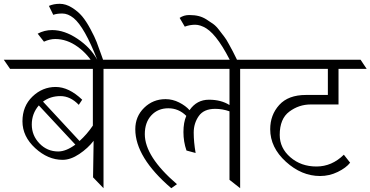

<svg xmlns="http://www.w3.org/2000/svg" viewBox="-73 -989 1947 1009"><path d="M471 -627V0L416 -57L419 -249Q389 -210 343.5 -179.5Q298 -149 256 -149Q179 -149 112 -210.5Q45 -272 45 -351.5Q45 -431 97.5 -481.5Q150 -532 219.5 -532Q289 -532 359 -465L341 -438Q297 -484 244.5 -484Q192 -484 153 -455L345 -248Q384 -283 415 -329V-627H-20L-53 -675H591L623 -627ZM233 -193Q274 -193 323 -229L131 -435Q94 -392 94 -334.5Q94 -277 134.5 -235Q175 -193 233 -193Z M184 -958Q209 -969 241 -969Q273 -969 305 -949Q337 -929 358.5 -903.5Q380 -878 402.5 -836Q425 -794 435 -768Q445 -742 459 -702Q473 -662 474 -660L426 -639Q392 -702 335.5 -743Q279 -784 217 -784Q189 -784 158 -770L125 -812Q160 -831 201 -831Q266 -831 334.5 -785Q403 -739 438 -675Q371 -847 314 -894Q284 -918 254.5 -918Q225 -918 207 -911Z M907 -198Q891 -244 891 -295Q891 -346 906 -380Q866 -420 811.5 -420Q757 -420 722.5 -383Q688 -346 688 -284Q688 -166 857 -21L827 0Q638 -162 638 -310Q638 -377 684.5 -422.5Q731 -468 797 -468Q834 -468 868.5 -450.5Q903 -433 923 -410Q961 -465 1025 -465Q1089 -465 1133 -437V-627H551L519 -675H1309L1341 -627H1189V0L1133 -44V-404Q1096 -417 1058 -417Q998 -417 971.5 -379Q945 -341 945 -292Q945 -243 955 -185Z M871 -895Q893 -910 921.5 -910Q950 -910 971.5 -904.5Q993 -899 1012.5 -886.5Q1032 -874 1047.5 -863Q1063 -852 1079.5 -830Q1096 -808 1106 -795.5Q1116 -783 1130.5 -756Q1145 -729 1150 -720Q1176 -670 1182 -652L1152 -639Q1076 -799 1011 -840Q980 -859 952.5 -859Q925 -859 898 -849Z M1706 -627V-440H1559Q1498 -440 1447.5 -402.5Q1397 -365 1397 -280Q1397 -211 1453 -162.5Q1509 -114 1590 -114Q1671 -114 1734 -176L1767 -134Q1746 -107 1702 -85.5Q1658 -64 1609 -64Q1512 -64 1429.5 -139Q1347 -214 1347 -310Q1347 -385 1394.5 -437.5Q1442 -490 1535 -490H1650V-627H1269L1237 -675H1822L1854 -627Z"/></svg>

Font: Halant Light
Style: Regular
Weight: 300
Designer: Hitesh Malaviya (Devanagari), Satya Rajpurohit (Latin)
Foundry: Indian Type Foundry
Version: Version 1.101;PS 1.0;hotconv 1.0.78;makeotf.lib2.5.61930; tt